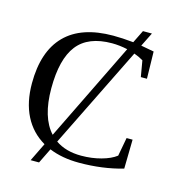

<svg xmlns="http://www.w3.org/2000/svg" viewBox="-115 -821 896 980"><g transform="rotate(15 333.5 -331.5)"><path d="M377.9 9.8Q288.1 9.8 219.7 -18.6L180.7 61H136.2L183.6 -36.1Q113.8 -76.7 77.4 -148.4Q41 -220.2 41 -319.8Q41 -488.8 126.5 -575.4Q211.9 -662.1 379.9 -662.1Q427.7 -662.1 486.3 -656.2L519.5 -723.6H566.9L530.3 -649.9L599.1 -637.2L602.1 -494.1H569.8L555.2 -579.1Q534.2 -591.8 506.8 -601.6L242.7 -65.9Q297.4 -27.8 378.9 -27.8Q434.6 -27.8 483.9 -41.3Q533.2 -54.7 562 -77.1L580.1 -174.8H611.8L608.9 -21Q501.5 9.8 377.9 9.8ZM143.1 -320.8Q143.1 -167.5 211.4 -93.3L465.8 -613.8Q422.4 -623 383.8 -623Q258.3 -623 200.7 -549.3Q143.1 -475.6 143.1 -320.8Z"/></g></svg>

Font: Liberation Serif
Style: Regular
Weight: 400
Designer: Steve Matteson
Foundry: Ascender Corporation
Version: Version 2.1.5